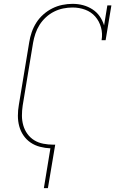

<svg xmlns="http://www.w3.org/2000/svg" viewBox="-20 -763 640 998"><path d="M208 215 242 8Q215 7 188 0Q161 -7 139 -22Q117 -37 102 -59Q87 -81 80 -107Q73 -133 73 -161.5Q73 -190 78 -218L132 -544Q136 -570 145 -596Q154 -622 169 -645.5Q184 -669 205.5 -688Q227 -707 252 -719.5Q277 -732 304 -737.5Q331 -743 357 -743Q386 -743 412 -736Q438 -729 460.5 -714.5Q483 -700 498 -678.5Q513 -657 521 -631L538 -735H559L529 -554H508Q514 -588 505 -620.5Q496 -653 475 -677Q454 -701 423 -712.5Q392 -724 357 -724Q333 -724 308.5 -719Q284 -714 261 -702.5Q238 -691 218.5 -673Q199 -655 185.5 -633.5Q172 -612 164 -588Q156 -564 152 -541L98 -215Q94 -188 94 -162Q94 -136 101 -111.5Q108 -87 122.5 -67Q137 -47 158 -34Q179 -21 205 -16Q231 -11 257 -11H267L229 215Z"/></svg>

Font: Iosevka Etoile Thin
Style: Italic
Weight: 100
Italic angle: -9°
Designer: Belleve Invis
Foundry: Belleve Invis
Version: Version 22.1.2; ttfautohint (v1.8.4)